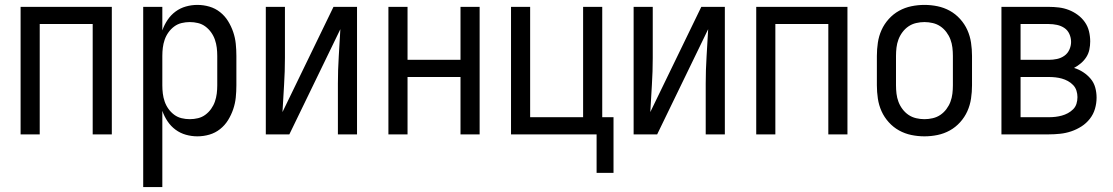

<svg xmlns="http://www.w3.org/2000/svg" viewBox="-20 -548 4540 783"><path d="M64 0V-520H436V0H358V-450H142V0Z M564 215V-520H642V-424Q650 -447 663.5 -467Q677 -487 696 -501Q715 -515 738 -521.5Q761 -528 785 -528Q810 -528 834 -521Q858 -514 877.5 -498.5Q897 -483 910 -462Q923 -441 931 -417.5Q939 -394 941.5 -369.5Q944 -345 944 -320V-200Q944 -175 941.5 -150.5Q939 -126 931 -102.5Q923 -79 910 -58Q897 -37 877.5 -21.5Q858 -6 834 1Q810 8 785 8Q761 8 738 1.5Q715 -5 696 -19Q677 -33 663.5 -53Q650 -73 642 -96V215ZM754 -62Q771 -62 787.5 -66Q804 -70 817.5 -80Q831 -90 841 -104Q851 -118 856.5 -134Q862 -150 864 -166.5Q866 -183 866 -200V-320Q866 -337 864 -353.5Q862 -370 856.5 -386Q851 -402 841 -416Q831 -430 817.5 -440Q804 -450 787.5 -454Q771 -458 754 -458Q737 -458 720.5 -454Q704 -450 690.5 -440Q677 -430 667 -416Q657 -402 651.5 -386Q646 -370 644 -353.5Q642 -337 642 -320V-200Q642 -183 644 -166.5Q646 -150 651.5 -134Q657 -118 667 -104Q677 -90 690.5 -80Q704 -70 720.5 -66Q737 -62 754 -62Z M1064 0V-520H1142V-312Q1142 -257 1138.5 -202Q1135 -147 1132 -91L1340 -520H1436V0H1358V-208Q1358 -263 1361.5 -318Q1365 -373 1368 -429L1160 0Z M1564 0V-520H1642V-304H1858V-520H1936V0H1858V-234H1642V0Z M2413 157V0H2064V-520H2142V-70H2358V-520H2436V-70H2482V157Z M2564 0V-520H2642V-312Q2642 -257 2638.5 -202Q2635 -147 2632 -91L2840 -520H2936V0H2858V-208Q2858 -263 2861.5 -318Q2865 -373 2868 -429L2660 0Z M3064 0V-520H3436V0H3358V-450H3142V0Z M3750 8Q3723 8 3696.5 2.5Q3670 -3 3646.5 -16Q3623 -29 3604.5 -49.5Q3586 -70 3575 -94.5Q3564 -119 3560 -146Q3556 -173 3556 -200V-320Q3556 -347 3560 -374Q3564 -401 3575 -425.5Q3586 -450 3604.5 -470.5Q3623 -491 3646.5 -504Q3670 -517 3696.5 -522.5Q3723 -528 3750 -528Q3777 -528 3803.5 -522.5Q3830 -517 3853.5 -504Q3877 -491 3895.5 -470.5Q3914 -450 3925 -425.5Q3936 -401 3940 -374Q3944 -347 3944 -320V-200Q3944 -173 3940 -146Q3936 -119 3925 -94.5Q3914 -70 3895.5 -49.5Q3877 -29 3853.5 -16Q3830 -3 3803.5 2.5Q3777 8 3750 8ZM3750 -62Q3767 -62 3784 -66Q3801 -70 3815 -79.5Q3829 -89 3839.5 -103Q3850 -117 3856 -133Q3862 -149 3864 -166Q3866 -183 3866 -200V-320Q3866 -337 3864 -354Q3862 -371 3856 -387Q3850 -403 3839.5 -417Q3829 -431 3815 -440.5Q3801 -450 3784 -454Q3767 -458 3750 -458Q3733 -458 3716 -454Q3699 -450 3685 -440.5Q3671 -431 3660.5 -417Q3650 -403 3644 -387Q3638 -371 3636 -354Q3634 -337 3634 -320V-200Q3634 -183 3636 -166Q3638 -149 3644 -133Q3650 -117 3660.5 -103Q3671 -89 3685 -79.5Q3699 -70 3716 -66Q3733 -62 3750 -62Z M4257 0H4064V-520H4257Q4278 -520 4298.5 -517.5Q4319 -515 4338.5 -507.5Q4358 -500 4375 -487.5Q4392 -475 4404 -458Q4416 -441 4421 -420.5Q4426 -400 4426 -379Q4426 -362 4422.5 -345.5Q4419 -329 4410 -315Q4401 -301 4388 -290Q4375 -279 4360 -271Q4380 -265 4397.5 -253.5Q4415 -242 4428 -226.5Q4441 -211 4446.5 -191Q4452 -171 4452 -150Q4452 -127 4445.5 -104.5Q4439 -82 4424.5 -63.5Q4410 -45 4390.5 -32.5Q4371 -20 4349 -12.5Q4327 -5 4303.5 -2.5Q4280 0 4257 0ZM4142 -304H4257Q4274 -304 4290.5 -307.5Q4307 -311 4320.5 -320.5Q4334 -330 4341 -345.5Q4348 -361 4348 -377Q4348 -394 4341 -409.5Q4334 -425 4320.5 -434Q4307 -443 4290.5 -446.5Q4274 -450 4257 -450H4142ZM4142 -70H4257Q4271 -70 4284 -71.5Q4297 -73 4310 -76.5Q4323 -80 4335 -86.5Q4347 -93 4356.5 -102.5Q4366 -112 4370 -125Q4374 -138 4374 -152Q4374 -165 4370 -178Q4366 -191 4356.5 -201Q4347 -211 4335 -217.5Q4323 -224 4310.5 -227.5Q4298 -231 4284.5 -232.5Q4271 -234 4257 -234H4142Z"/></svg>

Font: Iosevka Fixed
Style: Regular
Weight: 400
Monospace: yes
Designer: Belleve Invis
Foundry: Belleve Invis
Version: Version 33.2.4